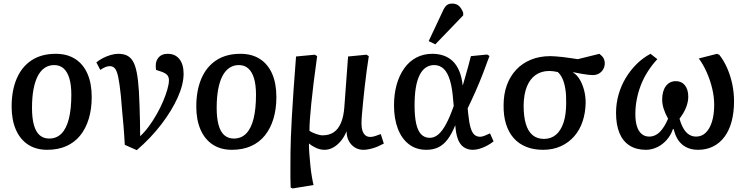

<svg xmlns="http://www.w3.org/2000/svg" viewBox="-20 -824 4177 1074"><path d="M244 14Q181 14 136.5 -15.5Q92 -45 68.5 -99.5Q45 -154 45 -228Q45 -318 73.5 -384.5Q102 -451 157 -487Q212 -523 292 -523Q356 -523 401 -494Q446 -465 469.5 -411Q493 -357 493 -281Q493 -214 476.5 -159.5Q460 -105 428.5 -66Q397 -27 350.5 -6.5Q304 14 244 14ZM255 -49Q297 -49 324.5 -77.5Q352 -106 365.5 -160.5Q379 -215 379 -294Q379 -349 368 -385.5Q357 -422 336 -441Q315 -460 283 -460Q254 -460 231 -445Q208 -430 192 -400Q176 -370 167.5 -325Q159 -280 159 -220Q159 -164 169.5 -125.5Q180 -87 201.5 -68Q223 -49 255 -49Z M745 16 678 -14Q676 -47 674.5 -72Q673 -97 670.5 -124Q668 -151 664.5 -189.5Q661 -228 656 -289Q649 -357 641.5 -392.5Q634 -428 623 -441Q612 -454 594 -454Q583 -454 571 -449.5Q559 -445 541 -433L519 -475Q536 -489 556.5 -499.5Q577 -510 599.5 -516.5Q622 -523 641 -523Q670 -523 690 -513.5Q710 -504 723.5 -481.5Q737 -459 745 -418Q753 -377 757 -314Q759 -277 760.5 -234Q762 -191 763 -147Q764 -103 764 -62Q789 -85 812.5 -117Q836 -149 856.5 -185Q877 -221 892 -256.5Q907 -292 916 -323Q925 -354 925 -375Q925 -393 916 -403.5Q907 -414 886 -422L853 -433Q846 -474 864 -498.5Q882 -523 918 -523Q960 -523 983.5 -493.5Q1007 -464 1007 -412Q1007 -352 974 -278.5Q941 -205 882.5 -128.5Q824 -52 745 16Z M1277 14Q1214 14 1169.5 -15.5Q1125 -45 1101.5 -99.5Q1078 -154 1078 -228Q1078 -318 1106.5 -384.5Q1135 -451 1190 -487Q1245 -523 1325 -523Q1389 -523 1434 -494Q1479 -465 1502.5 -411Q1526 -357 1526 -281Q1526 -214 1509.5 -159.5Q1493 -105 1461.5 -66Q1430 -27 1383.5 -6.5Q1337 14 1277 14ZM1288 -49Q1330 -49 1357.5 -77.5Q1385 -106 1398.5 -160.5Q1412 -215 1412 -294Q1412 -349 1401 -385.5Q1390 -422 1369 -441Q1348 -460 1316 -460Q1287 -460 1264 -445Q1241 -430 1225 -400Q1209 -370 1200.5 -325Q1192 -280 1192 -220Q1192 -164 1202.5 -125.5Q1213 -87 1234.5 -68Q1256 -49 1288 -49Z M1617 230 1606 225Q1605 199 1604.5 172.5Q1604 146 1604.5 111Q1605 76 1605 28Q1605 -5 1607 -54Q1609 -103 1612.5 -169Q1616 -235 1622 -320Q1628 -405 1636 -508L1741 -518L1754 -510Q1742 -425 1734 -358.5Q1726 -292 1721 -242.5Q1716 -193 1713.5 -156.5Q1711 -120 1711 -92Q1725 -83 1747 -75Q1769 -67 1785 -67Q1821 -67 1846.5 -84Q1872 -101 1887 -136Q1902 -171 1906 -223L1927 -508L2030 -518L2043 -510Q2037 -472 2031 -427.5Q2025 -383 2020 -338Q2015 -293 2011 -253Q2007 -213 2004.5 -182Q2002 -151 2002 -134Q2002 -110 2007.5 -93Q2013 -76 2024 -67Q2035 -58 2052 -58Q2063 -58 2079 -63Q2095 -68 2110 -74L2127 -21Q2114 -14 2098.5 -7Q2083 0 2068 4.5Q2053 9 2039 11.5Q2025 14 2013 14Q1986 14 1965 1Q1944 -12 1931.5 -35Q1919 -58 1919 -88H1918Q1905 -57 1885.5 -34Q1866 -11 1843 1.5Q1820 14 1795 14Q1772 14 1748.5 3.5Q1725 -7 1709 -21H1708Q1708 4 1710.5 37.5Q1713 71 1716.5 105Q1720 139 1725 167.5Q1730 196 1734 211Z M2365 14Q2308 14 2267.5 -17Q2227 -48 2205.5 -104Q2184 -160 2184 -234Q2184 -297 2198.5 -349.5Q2213 -402 2241 -441.5Q2269 -481 2309 -502Q2349 -523 2398 -523Q2434 -523 2463 -512.5Q2492 -502 2513.5 -481Q2535 -460 2549 -426.5Q2563 -393 2568 -347H2569Q2576 -371 2583.5 -397.5Q2591 -424 2599 -452.5Q2607 -481 2614 -510L2705 -519L2718 -511Q2701 -463 2681 -411.5Q2661 -360 2639 -310.5Q2617 -261 2596 -218L2599 -188Q2604 -139 2612 -111Q2620 -83 2633 -71Q2646 -59 2666 -59Q2676 -59 2691.5 -65Q2707 -71 2721 -78L2741 -33Q2723 -19 2703 -8.5Q2683 2 2663 8Q2643 14 2625 14Q2596 14 2574.5 -0.5Q2553 -15 2541.5 -45.5Q2530 -76 2527 -122H2526Q2507 -75 2484 -44.5Q2461 -14 2432 0Q2403 14 2365 14ZM2384 -53Q2410 -53 2432.5 -72.5Q2455 -92 2476 -131.5Q2497 -171 2518 -231L2515 -263Q2510 -331 2497 -374.5Q2484 -418 2462 -439Q2440 -460 2409 -460Q2382 -460 2361 -445.5Q2340 -431 2326 -401.5Q2312 -372 2305.5 -330.5Q2299 -289 2299 -234Q2299 -173 2308 -132.5Q2317 -92 2336 -72.5Q2355 -53 2384 -53ZM2415 -576 2378 -594 2455 -758Q2466 -784 2478 -794Q2490 -804 2509 -804Q2532 -804 2546.5 -791.5Q2561 -779 2571 -753V-738Z M3018 14Q2964 14 2922.5 -3Q2881 -20 2853 -52Q2825 -84 2810.5 -130.5Q2796 -177 2797 -236Q2797 -297 2815 -347Q2833 -397 2867 -433.5Q2901 -470 2949.5 -490Q2998 -510 3059 -510Q3072 -510 3089.5 -508.5Q3107 -507 3127 -505Q3147 -503 3168.5 -499.5Q3190 -496 3212 -493L3333 -523Q3350 -510 3356.5 -497.5Q3363 -485 3363 -471Q3363 -453 3355 -438Q3347 -423 3332 -413.5Q3317 -404 3295 -404Q3284 -404 3268 -406Q3252 -408 3231.5 -411.5Q3211 -415 3187 -420L3186 -418Q3207 -406 3222.5 -380Q3238 -354 3247 -320.5Q3256 -287 3256 -249Q3255 -193 3239 -145Q3223 -97 3192 -61.5Q3161 -26 3117 -6Q3073 14 3018 14ZM3023 -47Q3062 -47 3089.5 -70Q3117 -93 3132 -137.5Q3147 -182 3147 -247Q3148 -292 3142.5 -326Q3137 -360 3126.5 -383.5Q3116 -407 3100 -421Q3087 -424 3075 -425.5Q3063 -427 3053 -427Q3008 -427 2976 -404.5Q2944 -382 2927 -339Q2910 -296 2909 -235Q2909 -172 2921.5 -130.5Q2934 -89 2959.5 -68Q2985 -47 3023 -47Z M3593 14Q3539 14 3501.5 -10Q3464 -34 3445 -80Q3426 -126 3426 -193Q3426 -245 3440 -294.5Q3454 -344 3480 -387.5Q3506 -431 3541.5 -466Q3577 -501 3619 -523L3657 -493Q3628 -462 3604.5 -425.5Q3581 -389 3565.5 -349.5Q3550 -310 3542 -268.5Q3534 -227 3534 -186Q3534 -145 3543 -117Q3552 -89 3569.5 -74.5Q3587 -60 3611 -60Q3628 -60 3643 -66.5Q3658 -73 3670.5 -85.5Q3683 -98 3695 -117Q3707 -136 3717 -160Q3700 -191 3692 -217Q3684 -243 3684 -267Q3684 -314 3704.5 -342Q3725 -370 3761 -370Q3793 -370 3811.5 -346.5Q3830 -323 3830 -283Q3830 -254 3817.5 -222.5Q3805 -191 3781 -160Q3791 -125 3804.5 -103Q3818 -81 3835.5 -70.5Q3853 -60 3874 -60Q3905 -60 3927.5 -81.5Q3950 -103 3962.5 -143Q3975 -183 3975 -239Q3975 -281 3964 -328Q3953 -375 3933.5 -419Q3914 -463 3889 -497L3991 -523L4004 -517Q4030 -484 4048.5 -441Q4067 -398 4076.5 -351.5Q4086 -305 4086 -258Q4086 -195 4072.5 -144.5Q4059 -94 4032.5 -58.5Q4006 -23 3968.5 -4.5Q3931 14 3885 14Q3858 14 3835.5 6.5Q3813 -1 3795.5 -16Q3778 -31 3766.5 -52.5Q3755 -74 3748 -102H3744Q3736 -77 3720.5 -55.5Q3705 -34 3685 -18.5Q3665 -3 3641 5.5Q3617 14 3593 14Z"/></svg>

Font: Literata Medium
Style: Italic
Weight: 500
Italic angle: -2°
Designer: Latin by Veronika Burian and Jose Scaglione. Greek by Irene Vlachou. Cyrillic by Vera Evstafieva
Foundry: TypeTogether
Version: Version 3.103;gftools[0.9.29]